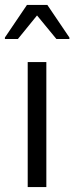

<svg xmlns="http://www.w3.org/2000/svg" viewBox="-38 -763 303 783"><path d="M0 0ZM75 0V-510H151V0ZM-18 -604V-610L72 -743H155L245 -610V-604H192L113 -700L35 -604Z"/></svg>

Font: Assailand
Style: Regular
Weight: 400
Designer: Hector Gatti with collaboration of the Omnibus-Type team
Foundry: Omnibus-Type
Version: Version 0.072;October 19, 2019;FontCreator 12.0.0.2547 64-bi